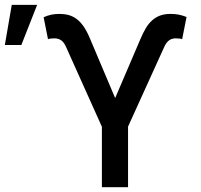

<svg xmlns="http://www.w3.org/2000/svg" viewBox="-29 -778 836 798"><path d="M152.3 -706.3Q169 -713.8 184.5 -717Q199.9 -720.2 218.4 -720.2Q238.6 -720.2 256.4 -715.4Q274.1 -710.6 289.8 -698.9Q305.4 -687.1 319.1 -667.3Q332.7 -647.4 345.2 -617.2L449.6 -370.4L554.7 -615.8Q565.3 -641.3 577.1 -660.9Q588.8 -680.4 603.5 -693.5Q618.3 -706.7 636.7 -713.4Q655.2 -720.2 679.7 -720.2Q697.8 -720.2 713.6 -717.2Q729.4 -714.1 746.4 -707.4L728 -615.1Q724.8 -616.8 716.8 -617.7Q708.8 -618.6 701.7 -618.6Q685.4 -618.6 674.2 -610.6Q663 -602.6 654.8 -585.6L503.2 -251.8V0H394.5V-251.1L244.3 -585.6Q236.2 -603 224.8 -610.8Q213.4 -618.6 196.7 -618.6Q190 -618.6 181.6 -617.7Q173.3 -616.8 170.5 -615.1ZM-8.9 -590.9 19.9 -757.8H125.4L59.7 -590.9Z"/></svg>

Font: Cannonade Med
Style: Regular
Weight: 500
Designer: Rasmus Andersson
Foundry: rsms
Version: Version 3.012;git-f93a4a705